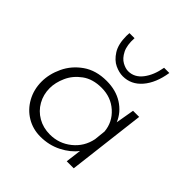

<svg xmlns="http://www.w3.org/2000/svg" viewBox="-174 -771 909 909"><g transform="rotate(45 280.5 -316.5)"><path d="M495 -391 448 0H401L411 -79Q384 -43 336 -18.5Q288 6 230 6Q180 6 139 -18.5Q98 -43 74 -86.5Q50 -130 50 -183Q50 -233 74 -284Q98 -335 146.5 -369Q195 -403 266 -403Q328 -403 373 -374.5Q418 -346 438 -298L454 -391ZM428 -226Q423 -284 379 -323.5Q335 -363 272 -363Q213 -363 174 -334.5Q135 -306 117 -265.5Q99 -225 99 -188Q99 -145 119 -109.5Q139 -74 174.5 -53.5Q210 -33 255 -33Q316 -33 363 -71Q410 -109 422 -169ZM304 -472Q279 -472 251 -485Q223 -498 202 -531Q181 -564 181 -620L182 -639H216Q213 -590 228 -560.5Q243 -531 265 -519Q287 -507 305 -507Q347 -507 375.5 -544Q404 -581 414 -639H449Q437 -562 398.5 -517Q360 -472 304 -472Z"/></g></svg>

Font: Josefin Sans Light
Style: Italic
Weight: 300
Italic angle: -7°
Designer: Santiago Orozco
Foundry: Typemade
Version: Version 2.000